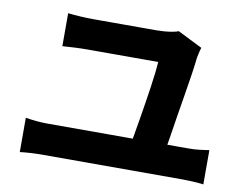

<svg xmlns="http://www.w3.org/2000/svg" viewBox="-75 -814 1149 889"><g transform="rotate(10 500.0 -369.5)"><path d="M813 -651Q809 -640 805.5 -624Q802 -608 801 -602Q798 -572 791 -525Q784 -478 775 -424Q766 -370 757.5 -317Q749 -264 742 -218.5Q735 -173 730 -146H567Q571 -168 577 -202Q583 -236 589.5 -275.5Q596 -315 602.5 -356Q609 -397 614.5 -435Q620 -473 623.5 -503.5Q627 -534 628 -552Q605 -552 571.5 -552Q538 -552 498.5 -552Q459 -552 420 -552Q381 -552 349 -552Q317 -552 296 -552Q266 -552 236 -550.5Q206 -549 178 -547V-702Q203 -699 236.5 -697Q270 -695 295 -695Q312 -695 337 -695Q362 -695 391 -695Q420 -695 450 -695Q480 -695 508 -695Q536 -695 558.5 -695Q581 -695 596 -695Q610 -695 630.5 -696.5Q651 -698 669.5 -701.5Q688 -705 697 -709ZM69 -191Q94 -187 120.5 -184.5Q147 -182 171 -182H835Q863 -182 888 -185Q913 -188 932 -191V-30Q910 -33 882 -34.5Q854 -36 835 -36H171Q148 -36 121.5 -34.5Q95 -33 69 -30Z"/></g></svg>

Font: Noto Sans SC Thin ExtraBold
Style: Regular
Weight: 800
Version: Version 2.004-H2;hotconv 1.0.118;makeotfexe 2.5.65603